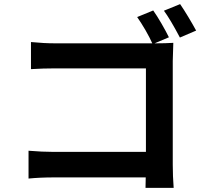

<svg xmlns="http://www.w3.org/2000/svg" viewBox="-20 -866 1017 938"><path d="M805.2 -683.8 725.8 -650.4Q711.9 -681.9 690.6 -718.8Q669.2 -755.6 650.1 -782.7L728.5 -814.9Q746.6 -789.6 769.2 -750.5Q791.7 -711.4 805.2 -683.8ZM938.2 -716.6 858.9 -682.6Q811.3 -772.7 780.8 -813.7L859.9 -845.9Q877.2 -821 899.8 -783.4Q922.4 -745.8 938.2 -716.6ZM251.2 -654.3H742.2Q788.1 -654.3 826.7 -656.7Q824.2 -596.4 824 -567.6V-61.8Q824 -5.6 828.4 51.8H690.9Q692.9 -13.7 692.9 -47.4V-532H251.5Q190.7 -532 131.3 -528.3V-660.6Q194.3 -654.3 251.2 -654.3ZM239.7 -124H767.3V0.7H243.7Q175.8 0.7 119.4 6.3V-129.6Q187 -124 239.7 -124Z"/></svg>

Font: Min Sans VF VF
Style: Regular
Weight: 400
Designer: Jinseong-Kim, NotoSansCJK, Nunito
Foundry: Jinseong-Kim
Version: Version 1.420;Glyphs 3.1.2 (3151)